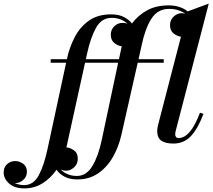

<svg xmlns="http://www.w3.org/2000/svg" viewBox="-210 -790 1186 1070"><path d="M72.5 -460H162.5L163 -461.5Q177 -527 206.8 -583.8Q236.5 -640.5 286 -675.2Q335.5 -710 409 -710Q452.5 -710 481.2 -694.8Q510 -679.5 525.5 -659Q558.5 -704 609 -732Q659.5 -760 729.5 -760Q765 -760 791.8 -750.5Q818.5 -741 836 -726.5L953.5 -770L768.5 -58Q766.5 -50 766.5 -40Q766.5 -32 771.2 -26.2Q776 -20.5 785 -20.5Q817 -20.5 846.5 -54Q876 -87.5 904.5 -162L924 -155.5Q892.5 -72 853.5 -31Q814.5 10 756.5 10Q712 10 689 -6Q666 -22 666 -60.5Q666 -67 667.5 -76.2Q669 -85.5 670 -90L798.5 -585.5Q776 -588.5 756.8 -604.2Q737.5 -620 737.5 -650Q737.5 -679 758 -697.8Q778.5 -716.5 802.5 -716.5Q812 -716.5 822.5 -713.5Q806.5 -725.5 783.5 -733Q760.5 -740.5 732 -740.5Q668.5 -740.5 633.5 -685.2Q598.5 -630 580 -540L562 -460H702.5V-440.5H557.5L466.5 -38.5Q451.5 28 419.5 84.5Q387.5 141 337.8 175.5Q288 210 220.5 210Q178 210 149 194.2Q120 178.5 105 156Q73 202.5 27.5 231.2Q-18 260 -75 260Q-128.5 260 -159 233Q-189.5 206 -189.5 171Q-189.5 142 -170.5 124.8Q-151.5 107.5 -125 107.5Q-102.5 107.5 -81.2 122.5Q-60 137.5 -60 167Q-60 194.5 -79.8 212.2Q-99.5 230 -122.5 230Q-125 230 -127.5 230Q-104.5 241.5 -75 241.5Q-23 241.5 6.5 185.8Q36 130 55 40L158.5 -440.5H72.5ZM275 -490 268.5 -460H453L464 -511.5Q466 -522 468.5 -532Q446 -535 426.8 -550.8Q407.5 -566.5 407.5 -596Q407.5 -626 427.8 -644.5Q448 -663 473.5 -662.5Q487 -663 500 -658Q485.5 -672 463.2 -681.2Q441 -690.5 412 -690.5Q356 -690.5 325.2 -635.2Q294.5 -580 275 -490ZM158 161.5Q144.5 161.5 129 155Q143.5 170.5 166.2 180.5Q189 190.5 218.5 190.5Q271.5 190.5 304.8 135.2Q338 80 357 -10L448.5 -440.5H264L164.5 11.5Q162.5 21.5 160 31.5Q181.5 33 202.5 48Q223.5 63 223.5 94.5Q223.5 124.5 202.5 143Q181.5 161.5 158 161.5Z"/></svg>

Font: Bodoni* 11pt Medium
Style: Italic
Weight: 500
Italic angle: -13°
Version: Version 2.3